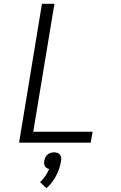

<svg xmlns="http://www.w3.org/2000/svg" viewBox="-20 -755 640 1016"><path d="M81 0 202 -735H268L156 -58H470L460 0ZM226 241 192 209Q208 194 220 176.5Q232 159 240 139Q233 138 227 134Q221 130 217.5 124Q214 118 213.5 110.5Q213 103 214 96Q216 87 220 78Q224 69 231.5 63Q239 57 248 54Q257 51 266 51Q275 51 283.5 54Q292 57 297 63Q302 69 303.5 78Q305 87 303 96Q297 136 277.5 174Q258 212 226 241Z"/></svg>

Font: Iosevka Curly LtExObl
Style: Regular
Weight: 300
Width: 7
Italic angle: -9°
Monospace: yes
Designer: Belleve Invis
Foundry: Belleve Invis
Version: Version 11.1.0; ttfautohint (v1.8.3)